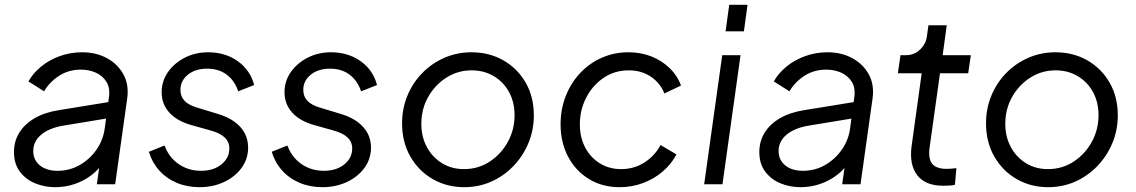

<svg xmlns="http://www.w3.org/2000/svg" viewBox="-20 -765 4715 797"><path d="M38 -134Q38 -179 60.5 -215Q83 -251 125 -275Q167 -299 226 -308L441 -343L434 -275L240 -243Q183 -233 150.5 -205.5Q118 -178 118 -138Q118 -101 145.5 -78.5Q173 -56 219 -56Q269 -56 311 -80Q353 -104 381 -144.5Q409 -185 415 -234L432 -359Q438 -399 422 -425Q406 -451 377.5 -463.5Q349 -476 316 -476Q265 -476 225.5 -450.5Q186 -425 163 -386L98 -427Q117 -461 150.5 -488.5Q184 -516 228 -532Q272 -548 321 -548Q379 -548 424 -523.5Q469 -499 492.5 -456Q516 -413 508 -356L458 0H382L397 -107L410 -94Q392 -63 361 -39Q330 -15 291 -1.5Q252 12 209 12Q165 12 126 -4Q87 -20 62.5 -52.5Q38 -85 38 -134Z M598 -135 663 -161Q681 -112 721.5 -84Q762 -56 815 -56Q866 -56 899 -82.5Q932 -109 932 -149Q932 -176 912.5 -194.5Q893 -213 852 -224L777 -245Q715 -262 683 -297.5Q651 -333 651 -382Q651 -428 677 -465.5Q703 -503 747 -525.5Q791 -548 844 -548Q915 -548 967 -511Q1019 -474 1035 -412L969 -386Q953 -432 920 -456Q887 -480 840 -480Q791 -480 760 -455Q729 -430 729 -392Q729 -365 745.5 -347Q762 -329 799 -318L885 -292Q945 -274 977.5 -238Q1010 -202 1010 -152Q1010 -106 983.5 -69Q957 -32 911 -10Q865 12 808 12Q757 12 714 -6Q671 -24 641 -57.5Q611 -91 598 -135Z M1108 -135 1173 -161Q1191 -112 1231.5 -84Q1272 -56 1325 -56Q1376 -56 1409 -82.5Q1442 -109 1442 -149Q1442 -176 1422.5 -194.5Q1403 -213 1362 -224L1287 -245Q1225 -262 1193 -297.5Q1161 -333 1161 -382Q1161 -428 1187 -465.5Q1213 -503 1257 -525.5Q1301 -548 1354 -548Q1425 -548 1477 -511Q1529 -474 1545 -412L1479 -386Q1463 -432 1430 -456Q1397 -480 1350 -480Q1301 -480 1270 -455Q1239 -430 1239 -392Q1239 -365 1255.5 -347Q1272 -329 1309 -318L1395 -292Q1455 -274 1487.5 -238Q1520 -202 1520 -152Q1520 -106 1493.5 -69Q1467 -32 1421 -10Q1375 12 1318 12Q1267 12 1224 -6Q1181 -24 1151 -57.5Q1121 -91 1108 -135Z M1649 -253Q1649 -314 1671 -367.5Q1693 -421 1732.5 -461.5Q1772 -502 1824.5 -525Q1877 -548 1937 -548Q2011 -548 2069.5 -514.5Q2128 -481 2162 -422Q2196 -363 2196 -286Q2196 -225 2173.5 -171Q2151 -117 2111 -75.5Q2071 -34 2019 -11Q1967 12 1907 12Q1835 12 1776.5 -21.5Q1718 -55 1683.5 -115Q1649 -175 1649 -253ZM2116 -287Q2116 -341 2093 -383Q2070 -425 2029.5 -449Q1989 -473 1938 -473Q1880 -473 1832.5 -442.5Q1785 -412 1757 -362Q1729 -312 1729 -251Q1729 -197 1752 -154.5Q1775 -112 1815 -87.5Q1855 -63 1906 -63Q1965 -63 2012.5 -94Q2060 -125 2088 -176Q2116 -227 2116 -287Z M2307 -249Q2307 -312 2328.5 -366.5Q2350 -421 2388.5 -462Q2427 -503 2478.5 -525.5Q2530 -548 2589 -548Q2641 -548 2684.5 -530.5Q2728 -513 2760 -482Q2792 -451 2807 -410L2738 -377Q2721 -420 2682 -446.5Q2643 -473 2590 -473Q2531 -473 2485 -441.5Q2439 -410 2413 -359Q2387 -308 2387 -249Q2387 -195 2409 -153Q2431 -111 2470 -87Q2509 -63 2558 -63Q2612 -63 2655 -90.5Q2698 -118 2722 -163L2788 -124Q2767 -84 2731.5 -53.5Q2696 -23 2650 -5.5Q2604 12 2552 12Q2480 12 2424.5 -22Q2369 -56 2338 -115Q2307 -174 2307 -249Z M2903 0 2978 -536H3054L2979 0ZM3007 -745H3083L3068 -635H2992Z M3132 -134Q3132 -179 3154.5 -215Q3177 -251 3219 -275Q3261 -299 3320 -308L3535 -343L3528 -275L3334 -243Q3277 -233 3244.5 -205.5Q3212 -178 3212 -138Q3212 -101 3239.5 -78.5Q3267 -56 3313 -56Q3363 -56 3405 -80Q3447 -104 3475 -144.5Q3503 -185 3509 -234L3526 -359Q3532 -399 3516 -425Q3500 -451 3471.5 -463.5Q3443 -476 3410 -476Q3359 -476 3319.5 -450.5Q3280 -425 3257 -386L3192 -427Q3211 -461 3244.5 -488.5Q3278 -516 3322 -532Q3366 -548 3415 -548Q3473 -548 3518 -523.5Q3563 -499 3586.5 -456Q3610 -413 3602 -356L3552 0H3476L3491 -107L3504 -94Q3486 -63 3455 -39Q3424 -15 3385 -1.5Q3346 12 3303 12Q3259 12 3220 -4Q3181 -20 3156.5 -52.5Q3132 -85 3132 -134Z M3764 -158 3806 -461H3707L3718 -536H3741Q3775 -536 3799.5 -559.5Q3824 -583 3828 -617L3834 -660H3910L3893 -536H4010L3999 -461H3882L3839 -154Q3835 -127 3839.5 -106.5Q3844 -86 3861 -75Q3878 -64 3910 -64Q3920 -64 3931 -65Q3942 -66 3950 -67L3944 2Q3932 5 3917.5 5.5Q3903 6 3895 6Q3822 6 3788 -37Q3754 -80 3764 -158Z M4073 -253Q4073 -314 4095 -367.5Q4117 -421 4156.5 -461.5Q4196 -502 4248.5 -525Q4301 -548 4361 -548Q4435 -548 4493.5 -514.5Q4552 -481 4586 -422Q4620 -363 4620 -286Q4620 -225 4597.5 -171Q4575 -117 4535 -75.5Q4495 -34 4443 -11Q4391 12 4331 12Q4259 12 4200.5 -21.5Q4142 -55 4107.5 -115Q4073 -175 4073 -253ZM4540 -287Q4540 -341 4517 -383Q4494 -425 4453.5 -449Q4413 -473 4362 -473Q4304 -473 4256.5 -442.5Q4209 -412 4181 -362Q4153 -312 4153 -251Q4153 -197 4176 -154.5Q4199 -112 4239 -87.5Q4279 -63 4330 -63Q4389 -63 4436.5 -94Q4484 -125 4512 -176Q4540 -227 4540 -287Z"/></svg>

Font: Kosmopol Plus Jakarta Sans Italic It
Style: Regular
Weight: 400
Italic angle: -8.04999°
Designer: Gumpita Rahayu
Foundry: Tokotype
Version: Version 2.006